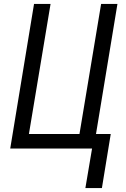

<svg xmlns="http://www.w3.org/2000/svg" viewBox="-20 -755 640 976"><path d="M414 201 448 0H32L153 -735H237L127 -74H384L494 -735H577L468 -74H543L498 201Z"/></svg>

Font: Iosevka SS04 Extended
Style: Italic
Weight: 400
Width: 7
Italic angle: -9°
Monospace: yes
Designer: Belleve Invis
Foundry: Belleve Invis
Version: Version 19.0.0; ttfautohint (v1.8.4)